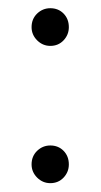

<svg xmlns="http://www.w3.org/2000/svg" viewBox="-20 -430 239 456"><path d="M99.5 5Q81.5 5 68.2 -8.2Q55 -21.5 55 -39.5Q55 -59 68.2 -71.8Q81.5 -84.5 99.5 -84.5Q118.5 -84.5 131 -71.8Q143.5 -59 143.5 -39.5Q143.5 -21.5 131 -8.2Q118.5 5 99.5 5ZM99.5 -321Q81.5 -321 68.2 -334.2Q55 -347.5 55 -365.5Q55 -385 68.2 -397.8Q81.5 -410.5 99.5 -410.5Q118.5 -410.5 131 -397.8Q143.5 -385 143.5 -365.5Q143.5 -347.5 131 -334.2Q118.5 -321 99.5 -321Z"/></svg>

Font: Fraunces 9pt S000 Thin
Style: Regular
Weight: 100
Version: Version 1.000; ttfautohint (v1.8.3)